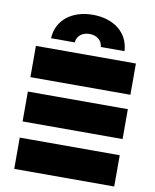

<svg xmlns="http://www.w3.org/2000/svg" viewBox="-99 -1002 870 1076"><g transform="rotate(10 336.5 -463.5)"><path d="M57 -440H626V-270H57ZM57 -700H626V-522H57ZM57 0H626V-178H57ZM133 -757Q135 -796 151 -827.5Q167 -859 194.5 -881Q222 -903 259.5 -915Q297 -927 342 -927Q387 -927 424.5 -915Q462 -903 489.5 -881Q517 -859 533 -827.5Q549 -796 551 -757H416Q414 -785 393.5 -801.5Q373 -818 342 -818Q311 -818 290.5 -801.5Q270 -785 268 -757Z"/></g></svg>

Font: Montserrat-Alt1 Black
Style: Regular
Weight: 900
Designer: Differentunic
Foundry: Differentunic
Version: Version 7.222